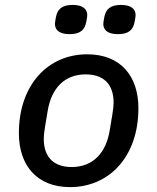

<svg xmlns="http://www.w3.org/2000/svg" viewBox="-20 -749 640 781"><path d="M264.9 12.1C424 12.1 543 -111.5 543 -308.6C543 -440 470.5 -528.1 334.5 -528.1C175.8 -528.1 56.8 -404.5 56.8 -207.4C56.8 -76 130.3 12.1 264.9 12.1ZM158 -184.7C158 -196.7 159.8 -212.4 163 -232.2L174 -298.3C189.3 -390.3 242.5 -446.4 328.5 -446.4C398.1 -446.4 442.1 -409.8 442.1 -331.3C442.1 -319.2 440.3 -303.6 437.1 -283.7L426.1 -217.7C410.9 -125.7 357.2 -69.6 271.3 -69.6C202.1 -69.6 158 -106.2 158 -184.7ZM203.5 -652C203.5 -628.9 219.1 -610.1 262.8 -610.1C308.9 -610.1 324.6 -629.3 330.6 -658.7C333.1 -670.8 334.9 -680.4 334.9 -687.1C334.9 -709.9 319.6 -729 275.6 -729C229.8 -729 213.8 -709.5 207.7 -680.4C205.6 -668.3 203.5 -658.7 203.5 -652ZM400.2 -652C400.2 -628.9 415.5 -610.1 459.5 -610.1C505.7 -610.1 521.3 -629.3 527.3 -658.7C529.5 -670.8 531.6 -680.4 531.6 -687.1C531.6 -709.9 516.3 -729 472.3 -729C426.5 -729 410.5 -709.5 404.5 -680.4C402.3 -668.3 400.2 -658.7 400.2 -652Z"/></svg>

Font: Margiela Mono Italic Medium It
Style: Regular
Weight: 500
Designer: Mike Abbink, Paul van der Laan, Pieter van Rosmalen
Foundry: Bold Monday
Version: Version 2.003 2021